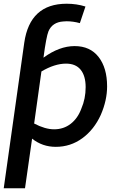

<svg xmlns="http://www.w3.org/2000/svg" viewBox="-39 -777 653 1029"><path d="M95 232 133 -34Q188 10 260 10Q339 10 402 -36Q465 -82 501 -161Q535 -239 535 -314Q535 -413 489.5 -471.5Q444 -530 361 -530Q279 -530 194 -468Q209 -581 221 -610Q242 -658 300 -662Q309 -663 318 -663Q353 -663 389 -653L419 -742Q372 -757 318 -757Q121 -757 91 -548L-19 232ZM251 -84Q203 -84 144 -115L183 -394Q254 -436 315 -436Q367 -436 393.5 -403Q420 -370 420 -310Q420 -248 397 -195Q378 -143 340 -113.5Q302 -84 251 -84Z"/></svg>

Font: Brisa Sans Medium
Style: Italic
Weight: 600
Italic angle: -8°
Designer: Dalton Maag Ltd
Foundry: Dalton Maag Ltd
Version: Version 1.101;July 10, 2019;FontCreator 11.5.0.2425 64-bit